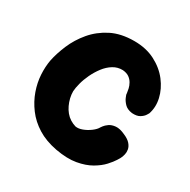

<svg xmlns="http://www.w3.org/2000/svg" viewBox="-149 -790 919 930"><g transform="rotate(30 311.0 -325.0)"><path d="M279 -6Q216 -18 171 -46Q126 -74 96.5 -113.5Q67 -153 51.5 -197Q36 -241 33.5 -284.5Q31 -328 38 -366Q47 -410 68 -459.5Q89 -509 125.5 -552.5Q162 -596 215.5 -623.5Q269 -651 344 -651Q410 -651 460.5 -625Q511 -599 542.5 -558Q574 -517 584.5 -471Q595 -425 581 -384Q581 -384 574 -372.5Q567 -361 551 -351Q535 -341 507 -343Q479 -347 464.5 -362.5Q450 -378 444.5 -392Q439 -406 439 -406Q439 -406 438 -415Q437 -424 434 -438Q431 -452 423 -466Q415 -480 401.5 -489.5Q388 -499 366 -501Q337 -502 312.5 -487Q288 -472 269 -447Q250 -422 236.5 -393.5Q223 -365 216 -338Q209 -311 208 -292Q208 -273 212.5 -254.5Q217 -236 225 -219Q233 -202 244.5 -188Q256 -174 271 -164.5Q286 -155 303 -150Q320 -147 341.5 -155Q363 -163 382.5 -177.5Q402 -192 410 -207Q410 -207 416.5 -216Q423 -225 437 -235Q451 -245 473 -247Q495 -249 525 -235Q551 -224 563.5 -209.5Q576 -195 578.5 -180Q581 -165 578 -153Q575 -141 571.5 -133.5Q568 -126 568 -126Q568 -126 558.5 -110.5Q549 -95 528.5 -72.5Q508 -50 474.5 -30.5Q441 -11 393 -2.5Q345 6 279 -6Z"/></g></svg>

Font: Sour Gummy Black ExtraBold
Style: Regular
Weight: 800
Version: Version 1.000